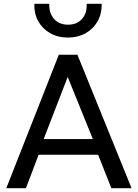

<svg xmlns="http://www.w3.org/2000/svg" viewBox="-20 -987 723 1007"><path d="M13 0 288.5 -700H386L670 0H564L494.5 -175.5H182.5L116 0ZM209 -257.5H467L335 -583.5ZM337 -790Q283.5 -790 243 -813Q202.5 -836 180.5 -875.8Q158.5 -915.5 160 -967H238.5Q236.5 -918 263.5 -887.8Q290.5 -857.5 337 -857.5Q383.5 -857.5 410.2 -887.8Q437 -918 434.5 -967H513.5Q514.5 -916 492.2 -876Q470 -836 429.5 -813Q389 -790 337 -790Z"/></svg>

Font: Geologica Cursive Light
Style: Regular
Weight: 300
Designer: Sindre Bremnes, Frode Helland
Foundry: Monokrom Skriftforlag AS
Version: Version 1.010;gftools[0.9.28]